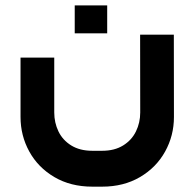

<svg xmlns="http://www.w3.org/2000/svg" viewBox="-20 -457 731 722"><path d="M364.2 244.9Q445.1 244.9 506.4 208.9Q567.7 172.9 600.9 112.9Q634.1 53 634.1 -17.3L633.7 -326.7H506.9L507.3 -34.1Q507.3 4.4 491.2 37.3Q475.1 70.2 442.8 90.1Q410.5 110 364.2 110H327.1Q280.4 110 248.1 90.1Q215.8 70.2 199.9 37.3Q184 4.4 184 -34.1V-240.4H57.2V-17.3Q57.2 53 90.2 112.9Q123.2 172.9 184.5 208.9Q245.8 244.9 327.1 244.9ZM383.1 -331.7Q383.1 -363.6 383.1 -384.8Q383.1 -405.6 383.1 -436.7Q354.7 -436.7 336.9 -436.7Q319.1 -436.7 299.9 -436.7Q284.9 -436.7 261 -436.7Q261 -405.6 261 -384.8Q261 -363.6 261 -331.7Q261 -331.7 283.6 -331.7Q306.2 -331.7 343.4 -331.7Q343.4 -331.7 383.1 -331.7Z"/></svg>

Font: Arad-VF Thin Dots1
Style: Regular
Weight: 100
Designer: Mohammad Darvishi
Version: Version 1.000;August 30, 2024;FontCreator 15.0.0.2992 64-bit